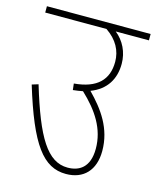

<svg xmlns="http://www.w3.org/2000/svg" viewBox="-98 -691 620 760"><g transform="rotate(15 212.5 -311.0)"><path d="M0 -622V-596H251C297 -565 318 -524 318 -479C318 -406 276 -362 182 -354L185 -328C199 -329 213 -332 225 -334C290 -273 333 -208 333 -127C333 -49 290 -26 244 -26C161 -26 109 -112 48 -315L22 -307C92 -77 151 0 244 0C316 0 360 -46 360 -125C360 -217 311 -284 253 -343C316 -367 345 -416 345 -478C345 -526 324 -568 289 -596H425V-622Z"/></g></svg>

Font: Noto Sans Condensed Thin
Style: Italic
Weight: 100
Width: 3
Italic angle: -12°
Designer: Monotype Design Team
Foundry: Monotype Imaging Inc.
Version: Version 2.013